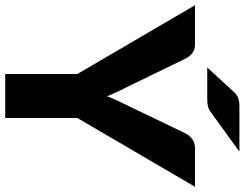

<svg xmlns="http://www.w3.org/2000/svg" viewBox="-131 -818 939 737"><g transform="rotate(90 338.5 -449.5)"><path d="M423 -277V0H254V-277L-10 -728.5H139Q161 -728.5 174 -718.2Q187 -708 195 -692L298 -480Q310.5 -454.5 321 -433Q331.5 -411.5 339.5 -390.5Q347 -412 357.5 -433.5Q368 -455 380 -480L482 -692Q485 -698.5 490.2 -705Q495.5 -711.5 502.2 -716.8Q509 -722 517.8 -725.2Q526.5 -728.5 537 -728.5H687ZM552 -899 404.5 -792Q391.5 -782 380.2 -778.8Q369 -775.5 352 -775.5H229L319.5 -874Q326 -881.5 332.2 -886.2Q338.5 -891 345.5 -894Q352.5 -897 361 -898Q369.5 -899 381 -899Z"/></g></svg>

Font: LatoHex
Style: Regular
Weight: 900
Designer: Lukasz Dziedzic
Foundry: tyPoland Lukasz Dziedzic
Version: Version 1.104; Western+Polish opensource